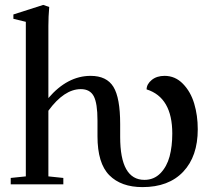

<svg xmlns="http://www.w3.org/2000/svg" viewBox="-20 -746 851 777"><path d="M23.4 0V-25.9L84.5 -32.2V-657.7L34.2 -669.9V-687.5L154.8 -726.1L179.2 -717.8Q175.8 -678.7 175.8 -641.1V-349.1Q252.9 -439 346.7 -439Q411.6 -439 439 -394.5Q466.3 -350.1 466.3 -243.7V-191.9Q466.3 -18.1 564.5 -18.1Q603 -18.1 629.2 -44.9Q655.3 -71.8 666.3 -112.8Q677.2 -153.8 677.2 -205.6Q677.2 -351.6 573.2 -384.3Q573.7 -405.8 594 -422.4Q614.3 -439 646 -439Q689 -439 720.2 -407Q751.5 -375 765.9 -326.9Q780.3 -278.8 780.3 -222.7Q780.3 -113.3 721.4 -51Q662.6 11.2 556.6 11.2Q470.2 11.2 422.4 -36.9Q374.5 -85 374.5 -194.8V-258.3Q374.5 -328.1 359.4 -356.7Q344.2 -385.3 307.1 -385.3Q239.7 -385.3 175.8 -297.9V-32.2L236.3 -25.9V0Z"/></svg>

Font: Elstob 14pt Medium
Style: Regular
Weight: 500
Designer: Peter S. Baker
Version: Version 1.015